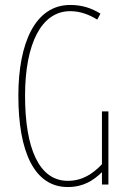

<svg xmlns="http://www.w3.org/2000/svg" viewBox="-20 -744 513 774"><path d="M253 10C317 10 357 -17 391 -50V0H417V-295H391V-82C353 -42 311 -15 253 -15C138 -15 81 -145 81 -358C81 -568 147 -699 263 -699C305 -699 341 -684 372 -665L385 -689C349 -711 312 -724 263 -724C122 -724 54 -571 54 -358C54 -133 118 10 253 10Z"/></svg>

Font: Noto Sans Georgian ExtraCondensed Thin
Style: Regular
Weight: 100
Width: 2
Designer: Monotype Design Team, Akaki Razmadze
Foundry: Google LLC
Version: Version 2.005